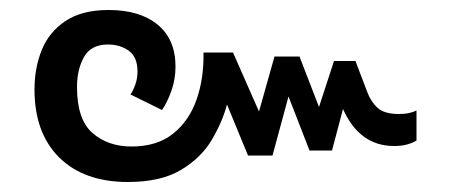

<svg xmlns="http://www.w3.org/2000/svg" viewBox="-20 -434 912 384"><path d="M236 -70Q148 -70 98.5 -119Q49 -168 49 -255Q49 -298 63.5 -334Q78 -370 111 -392Q144 -414 197 -414Q260 -414 295.5 -384.5Q331 -355 331 -301Q331 -275 322.5 -251.5Q314 -228 304 -214L241 -245Q246 -252 250.5 -264.5Q255 -277 255 -291Q255 -320 237.5 -332.5Q220 -345 196 -345Q162 -345 148 -320Q134 -295 134 -260Q134 -195 165 -168Q196 -141 243 -141Q294 -141 326 -166.5Q358 -192 373 -234.5Q388 -277 387 -329H446L498 -211L529 -321H579L618 -220L648 -312H691L697 -296Q707 -270 714.5 -250Q722 -230 735.5 -218Q749 -206 778 -206Q790 -206 798.5 -208Q807 -210 813 -213V-153Q805 -148 794 -145Q783 -142 768 -142Q699 -142 666 -216L644 -133H599L557 -241L525 -123H476L434 -225Q425 -191 404 -155Q383 -119 342.5 -94.5Q302 -70 236 -70Z"/></svg>

Font: Noto Sans Thai UI
Style: Regular
Weight: 400
Designer: Monotype Design Team
Foundry: Monotype Imaging Inc.
Version: Version 2.000